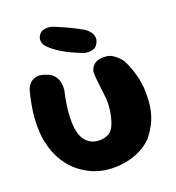

<svg xmlns="http://www.w3.org/2000/svg" viewBox="-104 -780 802 874"><g transform="rotate(-15 296.5 -343.5)"><path d="M225 -8.2Q201.8 -15.5 175.5 -30.2Q149.2 -45 124.1 -69.1Q99 -93.2 78.5 -129.1Q58 -165 45.2 -216.2Q35.2 -266.5 35.4 -315.9Q35.5 -365.2 45.5 -430Q45.5 -430 48 -441.5Q50.5 -453 59.4 -466.1Q68.2 -479.2 86.8 -486.9Q105.2 -494.5 137.2 -486Q164.5 -479 177.6 -463.8Q190.8 -448.5 195 -432.6Q199.2 -416.8 199.1 -405.1Q199 -393.5 199 -393.5Q189.2 -329.8 191.9 -271Q194.5 -212.2 213.5 -177Q225.5 -157 242.2 -146.6Q259 -136.2 278.1 -134.6Q297.2 -133 314.5 -137.8Q331.8 -142.5 344 -152.2Q359.2 -165 367 -194.4Q374.8 -223.8 376.1 -257.5Q377.5 -291.2 372 -317.2Q367 -343.5 362 -365.9Q357 -388.2 353.8 -406.6Q350.5 -425 348.8 -438.5Q348.8 -438.5 349.5 -446.4Q350.2 -454.2 355.6 -465Q361 -475.8 374.2 -484.6Q387.5 -493.5 412 -495.2Q436.2 -498 455 -487.6Q473.8 -477.2 484.8 -466.5Q495.8 -455.8 495.8 -455.8Q510.8 -434 527.2 -396.6Q543.8 -359.2 551.8 -314.5Q559.8 -260.5 556.6 -220.4Q553.5 -180.2 541 -147.9Q528.5 -115.5 506.8 -83.2Q484.8 -56.2 452.5 -36.6Q420.2 -17 381.9 -6.8Q343.5 3.5 303.2 3.8Q263 4 225 -8.2ZM329.8 -536.8Q315.8 -541 295.4 -547.4Q275 -553.8 252.6 -563.1Q230.2 -572.5 208.5 -584.6Q186.8 -596.8 169.5 -612Q169.5 -612 165.1 -616.5Q160.8 -621 156.5 -629.1Q152.2 -637.2 152 -647.6Q151.8 -658 159.2 -670.5Q166 -681.5 176.8 -686Q187.5 -690.5 198.1 -691.1Q208.8 -691.8 215.8 -690.6Q222.8 -689.5 222.8 -689.5Q249 -680.8 281.4 -669.9Q313.8 -659 362.8 -636.8Q362.8 -636.8 370.8 -631.4Q378.8 -626 387.6 -615.9Q396.5 -605.8 399.4 -591.1Q402.2 -576.5 392 -558Q386.2 -547 375.9 -542.1Q365.5 -537.2 355.1 -536.1Q344.8 -535 337.2 -535.9Q329.8 -536.8 329.8 -536.8Z"/></g></svg>

Font: Sour Gummy Black
Style: Regular
Weight: 900
Version: Version 1.000